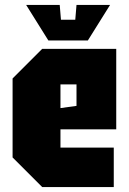

<svg xmlns="http://www.w3.org/2000/svg" viewBox="-20 -758 522 778"><path d="M31 -120V-440L151 -560H451V-234H225V-160H441V0H151ZM225 -320 290 -329V-416H225ZM290 -738H426L336 -594H176L86 -738H222L227 -678H285Z"/></svg>

Font: Tektur Condensed ExtraBold
Style: Regular
Weight: 800
Width: 3
Designer: Adam Jagosz
Foundry: Adam Jagosz
Version: Version 1.005;gftools[0.9.30]